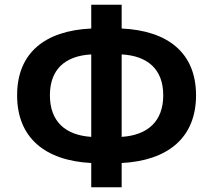

<svg xmlns="http://www.w3.org/2000/svg" viewBox="-20 -774 896 808"><path d="M492 -545C601 -539 667 -483 667 -373C667 -263 601 -205 492 -198ZM364 -198C255 -205 190 -263 190 -373C190 -483 255 -539 364 -545ZM492 -754H364V-654C170 -645 52 -552 52 -373C52 -194 170 -98 364 -88V14H492V-88C686 -98 805 -194 805 -373C805 -552 686 -645 492 -654Z"/></svg>

Font: Noto Sans Mono CJK JP Bold
Style: Regular
Weight: 700
Designer: Ryoko NISHIZUKA (kana & ideographs); Paul D. Hunt (Latin, Greek & Cyrillic); Wenlong ZHANG (bopomofo); Sandoll Communica
Foundry: Adobe Systems Incorporated
Version: Version 1.004;PS 1.004;hotconv 1.0.82;makeotf.lib2.5.63406